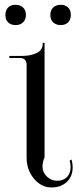

<svg xmlns="http://www.w3.org/2000/svg" viewBox="-20 -784 333 814"><path d="M45.9 -763.7Q65.4 -763.7 77.6 -752.4Q89.8 -741.2 89.8 -720.7Q89.8 -701.2 78.1 -689.5Q66.4 -677.7 45.9 -677.7Q26.4 -677.7 14.6 -689Q2.9 -700.2 2.9 -720.7Q2.9 -740.2 14.2 -752Q25.4 -763.7 45.9 -763.7ZM237.3 -763.7Q256.8 -763.7 268.6 -752.4Q280.3 -741.2 280.3 -720.7Q280.3 -701.2 269 -689.5Q257.8 -677.7 237.3 -677.7Q217.8 -677.7 205.6 -689Q193.4 -700.2 193.4 -720.7Q193.4 -740.2 205.1 -752Q216.8 -763.7 237.3 -763.7ZM92.8 -116.2V-508.8Q92.8 -538.1 63.5 -538.1H19.5V-546.9H73.2Q109.4 -546.9 135.3 -559.1Q161.1 -571.3 161.1 -598.6V-602.5H168.9V-519.5V-117.2Q160.2 -96.7 160.2 -78.1Q160.2 -53.7 178.7 -35.6Q197.3 -17.6 222.7 -17.6Q248 -17.6 263.7 -33.2Q279.3 -48.8 279.3 -75.2Q279.3 -89.8 275.4 -103.5L283.2 -107.4Q288.1 -91.8 288.1 -75.2Q288.1 -36.1 263.2 -12.7Q238.3 10.7 198.2 10.7Q155.3 10.7 124 -26.4Q92.8 -63.5 92.8 -116.2Z"/></svg>

Font: FoglihtenNo07
Style: Regular
Weight: 500
Designer: gluk (gluksza@wp.pl)
Foundry: gluk (gluksza@wp.pl)
Version: Version 0.871